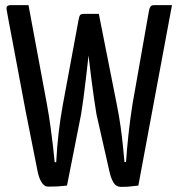

<svg xmlns="http://www.w3.org/2000/svg" viewBox="-20 -720 694 748"><path d="M451 8Q433 8 423 -7.5Q413 -23 407 -49L356 -274Q352 -298 346.5 -335Q341 -372 336 -412Q331 -452 327 -487Q323 -522 320.5 -544Q318 -566 318 -566L294 -643Q291 -656 295 -661Q299 -666 311 -666H365L435 -313Q444 -268 449.5 -229Q455 -190 458.5 -155.5Q462 -121 465 -89H471Q474 -136 480.5 -196Q487 -256 496 -313L560 -676Q562 -688 566 -694Q570 -700 581 -700H650L519 3Q505 4 495.5 5.5Q486 7 476.5 7.5Q467 8 451 8ZM167 7Q152 7 141.5 -10.5Q131 -28 126 -55Q118 -97 105.5 -158Q93 -219 79.5 -289Q66 -359 53.5 -427.5Q41 -496 30 -552.5Q19 -609 13 -642.5Q7 -676 7 -676Q4 -689 7 -694.5Q10 -700 24 -700H91L163 -313Q171 -268 176.5 -228.5Q182 -189 186 -154.5Q190 -120 193 -88H199Q202 -148 208.5 -203.5Q215 -259 225 -313L286 -642Q288 -655 291.5 -660.5Q295 -666 307 -666H342Q358 -666 359.5 -660Q361 -654 359 -643L332 -565Q332 -565 329.5 -543Q327 -521 323 -486.5Q319 -452 314.5 -412.5Q310 -373 305 -336Q300 -299 296 -275L241 3Q223 5 207.5 6Q192 7 167 7Z"/></svg>

Font: Yanone Kaffeesatz ExtraLight
Style: Regular
Weight: 400
Version: Version 2.003